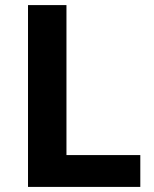

<svg xmlns="http://www.w3.org/2000/svg" viewBox="-20 -734 605 754"><path d="M90 0V-714H241V-125H531V0Z"/></svg>

Font: Noto Sans Devanagari
Style: Bold
Weight: 700
Version: Version 2.003